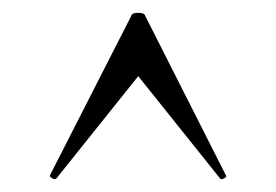

<svg xmlns="http://www.w3.org/2000/svg" viewBox="-20 -654 432 300"><path d="M333 -380Q335 -378 330.5 -375.5Q326 -373 324 -375L196 -535L68 -375Q66 -373 61.5 -375.5Q57 -378 58 -380L185 -629Q186 -634 196 -634Q206 -634 207 -629Z"/></svg>

Font: Cormorant Light Medium
Style: Regular
Weight: 500
Version: Version 4.000